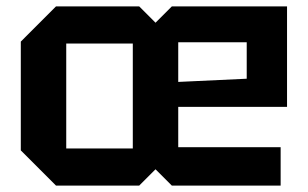

<svg xmlns="http://www.w3.org/2000/svg" viewBox="-20 -580 962 600"><path d="M45 -110V-450L155 -560H415L466 -509L517 -560H877V-246H537V-120H857V0H517L466 -51L415 0H155ZM187 -116H395V-444H187ZM537 -324 751 -334V-448H537Z"/></svg>

Font: Tektur SemiBold
Style: Regular
Weight: 600
Designer: Adam Jagosz
Foundry: Adam Jagosz
Version: Version 1.005;gftools[0.9.30]